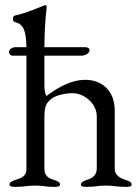

<svg xmlns="http://www.w3.org/2000/svg" viewBox="-20 -725 537 748"><path d="M427 -68V-294C427 -372 377 -414 312 -414C249 -414 192 -374 161 -351C156 -357 153 -376 153 -388V-508H296C311 -508 329 -516 329 -531C329 -536 321 -541 314 -541H153C154 -654 162 -685 162 -698C162 -702 159 -705 155 -705C155 -705 154 -704 153 -704C121 -692 88 -676 37 -664C33 -663 30 -658 30 -652C30 -646 33 -640 38 -639C70 -632 82 -608 83 -541H39C27 -541 15 -532 15 -523C15 -517 20 -508 29 -508H83V-65C83 -38 60 -30 40 -24C29 -20 17 -16 17 -6C17 3 32 3 40 3C79 3 83 -2 118 -2C153 -2 152 3 191 3C200 3 214 3 214 -6C214 -16 202 -20 191 -24C171 -30 154 -38 153 -65V-268C153 -309 159 -323 180 -340C199 -355 238 -362 263 -362C306 -362 357 -323 357 -272V-68C357 -41 338 -30 318 -24C307 -20 295 -16 295 -6C295 3 310 3 318 3C357 3 357 -2 392 -2C427 -2 431 3 470 3C478 3 493 3 493 -6C493 -16 481 -20 470 -24C450 -30 427 -41 427 -68Z"/></svg>

Font: EB Garamond SC 08
Style: Regular
Weight: 400
Version: Version 0.016